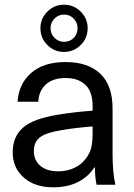

<svg xmlns="http://www.w3.org/2000/svg" viewBox="-20 -786 571 817"><path d="M459 -325V-130Q459 -53 471 0H391Q384 -32 384 -74H382Q355 -33 311 -11Q267 11 206 11Q128 11 81 -30.5Q34 -72 34 -138Q34 -204 77.5 -242.5Q121 -281 227 -298Q301 -310 374 -315V-335Q374 -396 343.5 -425Q313 -454 259 -454Q205 -454 175 -426.5Q145 -399 143 -353H55Q59 -428 112 -475Q165 -522 259 -522Q354 -522 406.5 -472.5Q459 -423 459 -325ZM241 -232Q177 -222 150.5 -202Q124 -182 124 -144Q124 -104 151.5 -80.5Q179 -57 228 -57Q259 -57 286.5 -67.5Q314 -78 333 -97Q356 -121 365 -146.5Q374 -172 374 -217V-248Q297 -242 241 -232ZM353 -666Q353 -624 323.5 -594.5Q294 -565 252 -565Q211 -565 181.5 -594.5Q152 -624 152 -666Q152 -707 181.5 -736.5Q211 -766 252 -766Q294 -766 323.5 -736.5Q353 -707 353 -666ZM252 -608Q277 -608 293.5 -624.5Q310 -641 310 -666Q310 -690 293.5 -707Q277 -724 252 -724Q229 -724 212 -707Q195 -690 195 -666Q195 -642 212 -625Q229 -608 252 -608Z"/></svg>

Font: CST
Style: Regular
Weight: 400
Version: Version 1.00